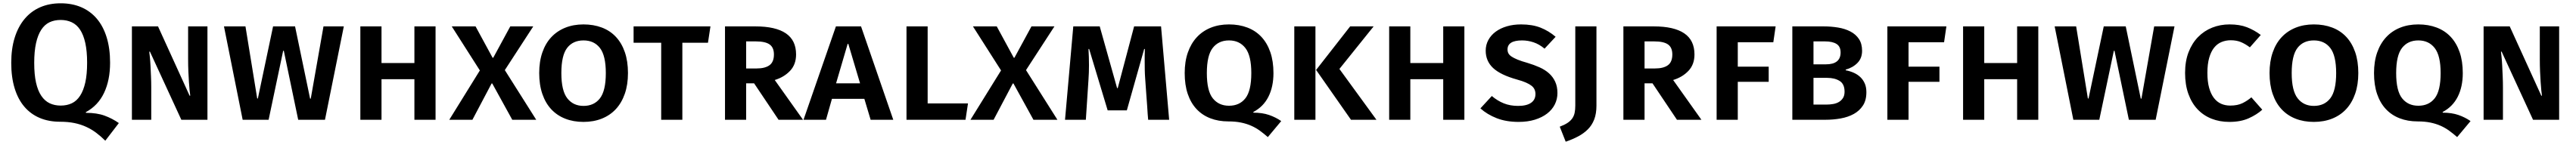

<svg xmlns="http://www.w3.org/2000/svg" viewBox="-20 -726 15586 879"><path d="M507 -346Q507 -416 496 -465.5Q485 -515 464.5 -546Q444 -577 414 -591Q384 -605 347 -605Q309 -605 279.5 -591Q250 -577 229.5 -545.5Q209 -514 198 -464.5Q187 -415 187 -345Q187 -274 198 -225Q209 -176 230 -145Q251 -114 280.5 -100Q310 -86 347 -86Q385 -86 414.5 -100Q444 -114 464.5 -145.5Q485 -177 496 -226Q507 -275 507 -346ZM646 -346Q646 -240 609.5 -163Q573 -86 499 -46L500 -42Q566 -42 612.5 -25Q659 -8 699 20L617 127Q590 100 562 79Q534 58 501.5 43Q469 28 430.5 20Q392 12 344 12Q275 12 220.5 -11Q166 -34 127.5 -79Q89 -124 68.5 -191Q48 -258 48 -345Q48 -431 69 -498Q90 -565 129 -611.5Q168 -658 223 -682Q278 -706 347 -706Q416 -706 471 -682.5Q526 -659 565 -613.5Q604 -568 625 -500.5Q646 -433 646 -346Z M1077 0 887 -413H883Q884 -404 886.5 -381Q889 -358 890.5 -327.5Q892 -297 893.5 -263Q895 -229 895 -197V0H778V-566H936L1127 -146H1131Q1129 -157 1127 -178.5Q1125 -200 1123 -229Q1121 -258 1119.5 -293Q1118 -328 1118 -367V-566H1235V0Z M1946 0H1784L1697 -418H1693L1605 0H1448L1335 -566H1465L1536 -129H1540L1632 -566H1765L1856 -128H1860L1937 -566H2060Z M2487 0V-246H2288V0H2160V-566H2288V-344H2487V-566H2615V0Z M2713 -566H2857L2960 -376H2964L3067 -566H3206L3034 -301L3224 0H3079L2958 -220H2954L2838 0H2698L2883 -299Z M3779 -283Q3779 -213 3760 -158Q3741 -103 3706 -65Q3671 -27 3621 -7Q3571 13 3510 13Q3449 13 3399.5 -6.5Q3350 -26 3315 -63.5Q3280 -101 3261 -156.5Q3242 -212 3242 -283Q3242 -353 3261 -408Q3280 -463 3315 -500.5Q3350 -538 3399.5 -558Q3449 -578 3510 -578Q3571 -578 3621 -559Q3671 -540 3706 -502.5Q3741 -465 3760 -410Q3779 -355 3779 -283ZM3645 -283Q3645 -389 3609.5 -435Q3574 -481 3510 -481Q3446 -481 3411 -435.5Q3376 -390 3376 -283Q3376 -176 3412 -130Q3448 -84 3510 -84Q3574 -84 3609.5 -130Q3645 -176 3645 -283Z M4108 -467V0H3980V-467H3813V-566H4278L4263 -467Z M4796 -396Q4796 -335 4759.5 -296.5Q4723 -258 4667 -241L4838 0H4690L4542 -221H4494V0H4366V-566H4550Q4672 -566 4734 -524Q4796 -482 4796 -396ZM4662 -396Q4662 -438 4636 -456.5Q4610 -475 4553 -475H4494V-311H4557Q4608 -311 4635 -330.5Q4662 -350 4662 -396Z M5209 -127H5013L4977 0H4841L5037 -566H5189L5384 0H5247ZM5038 -221H5183L5112 -460H5108Z M5464 0V-566H5592V-99H5836L5821 0Z M5866 -566H6010L6113 -376H6117L6220 -566H6359L6187 -301L6377 0H6232L6111 -220H6107L5991 0H5851L6036 -299Z M6926 0Q6924 -17 6923 -36Q6922 -55 6920 -83Q6918 -111 6915 -150.5Q6912 -190 6908 -249Q6906 -276 6905.5 -300.5Q6905 -325 6905 -351V-388Q6905 -408 6906 -429H6902L6797 -57H6681L6569 -429H6565Q6568 -379 6568 -330Q6568 -286 6565 -244L6549 0H6423L6473 -566H6633L6738 -192H6742L6841 -566H7004L7053 0Z M7684 -283Q7684 -200 7653.5 -139.5Q7623 -79 7562 -47L7563 -43Q7617 -43 7657.5 -29Q7698 -15 7731 8L7650 105Q7626 84 7602 66.5Q7578 49 7550 36.5Q7522 24 7488 17Q7454 10 7411 10Q7351 10 7302 -9Q7253 -28 7218.5 -65Q7184 -102 7165.5 -156.5Q7147 -211 7147 -283Q7147 -353 7166 -407.5Q7185 -462 7220 -500Q7255 -538 7304.5 -558Q7354 -578 7415 -578Q7476 -578 7526 -559Q7576 -540 7611 -502.5Q7646 -465 7665 -410Q7684 -355 7684 -283ZM7550 -283Q7550 -389 7514 -435Q7478 -481 7415 -481Q7352 -481 7316.5 -435.5Q7281 -390 7281 -283Q7281 -175 7317 -130Q7353 -85 7415 -85Q7479 -85 7514.5 -130.5Q7550 -176 7550 -283Z M7938 0H7810V-566H7938ZM7942 -302 8148 -566H8290L8083 -308L8307 0H8153Z M8711 0V-246H8512V0H8384V-566H8512V-344H8711V-566H8839V0Z M9402 -162Q9402 -125 9386 -93Q9370 -61 9339.5 -37.5Q9309 -14 9265.5 -0.5Q9222 13 9167 13Q9092 13 9034.5 -9.5Q8977 -32 8936 -69L9005 -144Q9039 -115 9077.5 -99.5Q9116 -84 9164 -84Q9215 -84 9242 -102.5Q9269 -121 9269 -156Q9269 -171 9263.5 -183.5Q9258 -196 9245.5 -206Q9233 -216 9211.5 -225.5Q9190 -235 9157 -244Q9057 -272 9012.5 -314Q8968 -356 8968 -419Q8968 -454 8984 -483.5Q9000 -513 9028.5 -534Q9057 -555 9096 -566.5Q9135 -578 9182 -578Q9250 -578 9299.5 -558.5Q9349 -539 9391 -503L9324 -431Q9292 -458 9257.5 -469.5Q9223 -481 9188 -481Q9100 -481 9100 -426Q9100 -413 9105.5 -402.5Q9111 -392 9124.5 -383Q9138 -374 9161 -364.5Q9184 -355 9220 -345Q9260 -333 9293.5 -318Q9327 -303 9351 -281.5Q9375 -260 9388.5 -230.5Q9402 -201 9402 -162Z M9416 42Q9445 31 9463 19Q9481 7 9491.5 -8Q9502 -23 9506 -42Q9510 -61 9510 -86V-566H9638V-86Q9638 -37 9624.5 -2Q9611 33 9586 58Q9561 83 9527 101Q9493 119 9452 133Z M10231 -396Q10231 -335 10194.5 -296.5Q10158 -258 10102 -241L10273 0H10125L9977 -221H9929V0H9801V-566H9985Q10107 -566 10169 -524Q10231 -482 10231 -396ZM10097 -396Q10097 -438 10071 -456.5Q10045 -475 9988 -475H9929V-311H9992Q10043 -311 10070 -330.5Q10097 -350 10097 -396Z M10493 -470V-322H10680V-230H10493V0H10365V-566H10722L10708 -470Z M11139 -170Q11139 -217 11109 -235.5Q11079 -254 11034 -254H10951V-92H11029Q11050 -92 11070 -95.5Q11090 -99 11105 -108Q11120 -117 11129.5 -132Q11139 -147 11139 -170ZM11115 -408Q11115 -444 11090.5 -459.5Q11066 -475 11021 -475H10951V-336H11026Q11115 -336 11115 -408ZM11271 -167Q11271 -118 11250 -86Q11229 -54 11194.5 -35Q11160 -16 11115.5 -8Q11071 0 11024 0H10823V-566H11013Q11058 -566 11100 -559Q11142 -552 11174.5 -535Q11207 -518 11226 -489.5Q11245 -461 11245 -418Q11245 -373 11217 -344.5Q11189 -316 11146 -304V-300Q11172 -295 11194.5 -285Q11217 -275 11234 -259Q11251 -243 11261 -220.5Q11271 -198 11271 -167Z M11526 -470V-322H11713V-230H11526V0H11398V-566H11755L11741 -470Z M12183 0V-246H11984V0H11856V-566H11984V-344H12183V-566H12311V0Z M13021 0H12859L12772 -418H12768L12680 0H12523L12410 -566H12540L12611 -129H12615L12707 -566H12840L12931 -128H12935L13012 -566H13135Z M13472 -86Q13517 -86 13547 -101Q13577 -116 13600 -136L13666 -61Q13633 -31 13584 -9Q13535 13 13467 13Q13408 13 13359 -6.5Q13310 -26 13274.5 -63.5Q13239 -101 13219 -156.5Q13199 -212 13199 -284Q13199 -355 13220 -409.5Q13241 -464 13277.5 -501.5Q13314 -539 13363 -558.5Q13412 -578 13468 -578Q13529 -578 13573 -561Q13617 -544 13657 -514L13591 -439Q13563 -460 13536.5 -471Q13510 -482 13475 -482Q13446 -482 13420 -471.5Q13394 -461 13375 -437.5Q13356 -414 13345 -376Q13334 -338 13334 -284Q13334 -231 13344.5 -193.5Q13355 -156 13373.5 -132Q13392 -108 13417 -97Q13442 -86 13472 -86Z M14247 -283Q14247 -213 14228 -158Q14209 -103 14174 -65Q14139 -27 14089 -7Q14039 13 13978 13Q13917 13 13867.5 -6.5Q13818 -26 13783 -63.5Q13748 -101 13729 -156.5Q13710 -212 13710 -283Q13710 -353 13729 -408Q13748 -463 13783 -500.5Q13818 -538 13867.5 -558Q13917 -578 13978 -578Q14039 -578 14089 -559Q14139 -540 14174 -502.5Q14209 -465 14228 -410Q14247 -355 14247 -283ZM14113 -283Q14113 -389 14077.5 -435Q14042 -481 13978 -481Q13914 -481 13879 -435.5Q13844 -390 13844 -283Q13844 -176 13880 -130Q13916 -84 13978 -84Q14042 -84 14077.5 -130Q14113 -176 14113 -283Z M14879 -283Q14879 -200 14848.5 -139.5Q14818 -79 14757 -47L14758 -43Q14812 -43 14852.5 -29Q14893 -15 14926 8L14845 105Q14821 84 14797 66.5Q14773 49 14745 36.5Q14717 24 14683 17Q14649 10 14606 10Q14546 10 14497 -9Q14448 -28 14413.5 -65Q14379 -102 14360.5 -156.5Q14342 -211 14342 -283Q14342 -353 14361 -407.5Q14380 -462 14415 -500Q14450 -538 14499.5 -558Q14549 -578 14610 -578Q14671 -578 14721 -559Q14771 -540 14806 -502.5Q14841 -465 14860 -410Q14879 -355 14879 -283ZM14745 -283Q14745 -389 14709 -435Q14673 -481 14610 -481Q14547 -481 14511.5 -435.5Q14476 -390 14476 -283Q14476 -175 14512 -130Q14548 -85 14610 -85Q14674 -85 14709.5 -130.5Q14745 -176 14745 -283Z M15304 0 15114 -413H15110Q15111 -404 15113.5 -381Q15116 -358 15117.5 -327.5Q15119 -297 15120.5 -263Q15122 -229 15122 -197V0H15005V-566H15163L15354 -146H15358Q15356 -157 15354 -178.5Q15352 -200 15350 -229Q15348 -258 15346.5 -293Q15345 -328 15345 -367V-566H15462V0Z"/></svg>

Font: Qnwhxotralxmqkhsjrfbfhwcoqn
Style: Regular
Weight: 500
Designer: Carrois Corporate & Edenspiekermann
Foundry: Carrois Corporate GbR & Edenspiekermann AG
Version: Version 2.001